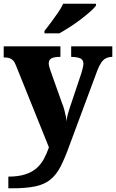

<svg xmlns="http://www.w3.org/2000/svg" viewBox="-22 -786 626 1036"><path d="M23 167Q75 167 112 155.5Q149 144 173.5 123Q198 102 214 73Q230 44 242 9L64 -433Q57 -452 48 -460.5Q39 -469 28 -472.5Q17 -476 3 -476H-2V-536H304V-479H300Q270 -479 255.5 -471Q241 -463 241 -444Q241 -435 244.5 -423.5Q248 -412 251 -403L311 -234Q320 -212 325 -193.5Q330 -175 333 -159.5Q336 -144 337 -131Q339 -153 345 -173.5Q351 -194 354 -203L417 -391Q420 -400 424 -416.5Q428 -433 428 -442Q428 -463 412.5 -470.5Q397 -478 366 -479H362V-536H584V-479H580Q562 -478 548.5 -471Q535 -464 524.5 -448.5Q514 -433 504 -408L353 -2Q328 68 305 112.5Q282 157 250 183Q218 209 169 219.5Q120 230 43 230H23ZM218 -619Q233 -638 252.5 -664Q272 -690 290.5 -717Q309 -744 319 -766H496V-756Q487 -743 464.5 -723Q442 -703 413 -681Q384 -659 353.5 -639.5Q323 -620 298 -606H218Z"/></svg>

Font: Noto Serif Kannada ExtraBold
Style: Regular
Weight: 800
Version: Version 2.003